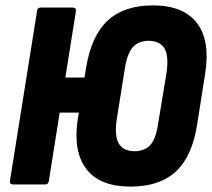

<svg xmlns="http://www.w3.org/2000/svg" viewBox="-20 -683 785 711"><path d="M546 -663Q659 -663 709 -598Q759 -533 740 -412L710 -222Q692 -105 632 -48.5Q572 8 463 8Q351 8 301 -55.5Q251 -119 267 -236L272 -266H201L161 -14Q160 0 147 0H29Q14 0 17 -14L117 -641Q118 -655 131 -655H249Q263 -655 261 -641L222 -396H293L299 -433Q318 -550 378.5 -606.5Q439 -663 546 -663ZM596 -409Q606 -473 590 -502Q574 -531 531 -532Q493 -532 472 -508.5Q451 -485 442 -427L413 -246Q403 -182 419 -153Q435 -124 477 -123Q516 -123 537 -146.5Q558 -170 566 -228Z"/></svg>

Font: Sofia Sans Condensed Black
Style: Italic
Weight: 900
Italic angle: -9°
Version: Version 4.100